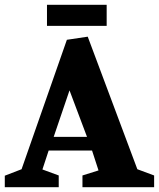

<svg xmlns="http://www.w3.org/2000/svg" viewBox="-34 -781 663 801"><path d="M-14 0V-48L56 -75L245 -615L332 -628L539 -75L609 -49V0H310V-49L377 -70L350 -153H169L143 -74L211 -49V0ZM190 -210H329L256 -404ZM162 -673V-761H411V-673Z"/></svg>

Font: Manuale ExtraBold
Style: Regular
Weight: 800
Version: Version 1.002